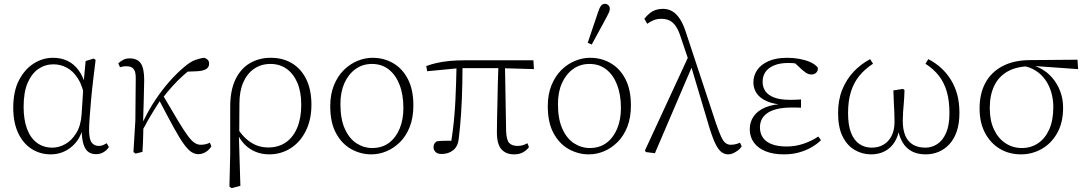

<svg xmlns="http://www.w3.org/2000/svg" viewBox="-20 -791 5653 1000"><path d="M245 13Q189 13 144.5 -15.5Q100 -44 74.5 -98.5Q49 -153 49 -230Q49 -316 79 -373.5Q109 -431 156 -460.5Q203 -490 256 -490Q298 -490 331.5 -474Q365 -458 389.5 -425Q414 -392 428 -338H440L422 -277Q411 -343 386 -382Q361 -421 328 -438.5Q295 -456 258 -456Q215 -456 180 -432Q145 -408 124 -359.5Q103 -311 103 -235Q103 -168 120.5 -120.5Q138 -73 172 -47.5Q206 -22 253 -22Q287 -22 320 -40.5Q353 -59 377 -97.5Q401 -136 405 -195L416 -366L426 -473L468 -486L478 -479Q472 -430 465.5 -376.5Q459 -323 454.5 -272.5Q450 -222 447 -180.5Q444 -139 444 -115Q444 -66 457.5 -48.5Q471 -31 494 -31Q507 -31 516.5 -35Q526 -39 536 -45L547 -25Q537 -9 519.5 1.5Q502 12 480 12Q457 12 440.5 0.5Q424 -11 415 -39.5Q406 -68 405 -117H410Q397 -73 371.5 -44.5Q346 -16 313.5 -1.5Q281 13 245 13Z M686 9 675 1 685 -164 687 -380Q688 -417 676 -431.5Q664 -446 639 -446Q629 -446 620.5 -444.5Q612 -443 605 -441L596 -461Q606 -471 621 -479Q636 -487 655 -487Q695 -487 713 -461.5Q731 -436 731 -374Q730 -321 728.5 -262.5Q727 -204 725 -147L727 -145Q727 -120 726 -95Q725 -70 724.5 -46.5Q724 -23 722 0ZM716 -101 703 -138H714L732 -171Q759 -226 792.5 -275.5Q826 -325 863 -367Q900 -409 937 -440Q970 -469 996.5 -478.5Q1023 -488 1044 -490Q1054 -487 1061.5 -480Q1069 -473 1069 -459Q1069 -441 1054 -431.5Q1039 -422 1008 -420L935 -417L996 -448Q966 -426 936.5 -400Q907 -374 879 -343Q851 -312 822 -274L815 -269Q797 -241 782 -217Q767 -193 751.5 -166Q736 -139 716 -101ZM1013 12Q995 12 977.5 1Q960 -10 938 -40Q916 -70 885 -126.5Q854 -183 807 -273L828 -296Q876 -214 907 -162.5Q938 -111 958 -84Q978 -57 993.5 -47Q1009 -37 1025 -37Q1039 -37 1051.5 -40Q1064 -43 1073 -48L1081 -29Q1074 -17 1063 -7.5Q1052 2 1039 7Q1026 12 1013 12Z M1175 181 1179 11V-235Q1179 -319 1205.5 -375.5Q1232 -432 1280 -461Q1328 -490 1391 -490Q1454 -490 1501.5 -461Q1549 -432 1575.5 -377.5Q1602 -323 1602 -246Q1602 -167 1572.5 -108.5Q1543 -50 1493 -18.5Q1443 13 1382 13Q1344 13 1311 -0.5Q1278 -14 1253.5 -39.5Q1229 -65 1213 -101H1207L1216 -124Q1236 -92 1260.5 -69.5Q1285 -47 1313.5 -35Q1342 -23 1378 -23Q1431 -23 1469.5 -50Q1508 -77 1528.5 -127Q1549 -177 1549 -245Q1549 -313 1528.5 -360.5Q1508 -408 1472 -433Q1436 -458 1389 -458Q1341 -458 1304.5 -433.5Q1268 -409 1247.5 -363Q1227 -317 1227 -251L1226 -94L1224 -89L1232 177L1186 189Z M1914 13Q1859 13 1810 -14Q1761 -41 1730.5 -96.5Q1700 -152 1700 -238Q1700 -300 1719.5 -347.5Q1739 -395 1771 -426.5Q1803 -458 1842 -474Q1881 -490 1920 -490Q1980 -490 2028.5 -461.5Q2077 -433 2105 -378Q2133 -323 2133 -242Q2133 -178 2114 -130Q2095 -82 2063 -50.5Q2031 -19 1992.5 -3Q1954 13 1914 13ZM1918 -20Q1970 -20 2006 -47Q2042 -74 2061.5 -121Q2081 -168 2081 -228Q2081 -298 2061 -349.5Q2041 -401 2004.5 -429.5Q1968 -458 1917 -458Q1869 -458 1832 -431.5Q1795 -405 1774 -358.5Q1753 -312 1753 -249Q1753 -171 1776 -120Q1799 -69 1837 -44.5Q1875 -20 1918 -20Z M2280 11Q2259 11 2248.5 0.5Q2238 -10 2238 -23Q2238 -35 2242 -42Q2246 -49 2255 -55Q2269 -57 2284 -57.5Q2299 -58 2316 -58Q2333 -58 2352 -57L2326 -30Q2333 -70 2338 -109Q2343 -148 2346.5 -188.5Q2350 -229 2352 -271Q2354 -313 2355.5 -359Q2357 -405 2358 -456H2389Q2389 -405 2388 -360.5Q2387 -316 2385.5 -276Q2384 -236 2381.5 -200Q2379 -164 2376 -131Q2373 -98 2369 -66Q2364 -27 2339.5 -8Q2315 11 2280 11ZM2205 -420 2200 -447Q2227 -457 2256.5 -463.5Q2286 -470 2321.5 -473.5Q2357 -477 2401 -477H2758L2761 -431L2592 -436H2372ZM2658 13Q2615 13 2591.5 -13.5Q2568 -40 2568 -102Q2568 -138 2569 -179Q2570 -220 2571 -265.5Q2572 -311 2573 -359Q2574 -407 2576 -456H2610L2616 -107Q2618 -61 2632.5 -46Q2647 -31 2675 -31Q2692 -31 2704 -35Q2716 -39 2727 -45L2735 -25Q2724 -9 2704.5 2Q2685 13 2658 13Z M3047 13Q2992 13 2943 -14Q2894 -41 2863.5 -96.5Q2833 -152 2833 -238Q2833 -300 2852.5 -347.5Q2872 -395 2904 -426.5Q2936 -458 2975 -474Q3014 -490 3053 -490Q3113 -490 3161.5 -461.5Q3210 -433 3238 -378Q3266 -323 3266 -242Q3266 -178 3247 -130Q3228 -82 3196 -50.5Q3164 -19 3125.5 -3Q3087 13 3047 13ZM3051 -20Q3103 -20 3139 -47Q3175 -74 3194.5 -121Q3214 -168 3214 -228Q3214 -298 3194 -349.5Q3174 -401 3137.5 -429.5Q3101 -458 3050 -458Q3002 -458 2965 -431.5Q2928 -405 2907 -358.5Q2886 -312 2886 -249Q2886 -171 2909 -120Q2932 -69 2970 -44.5Q3008 -20 3051 -20ZM3041 -568 3095 -728Q3102 -750 3110 -760.5Q3118 -771 3130 -771Q3141 -771 3148.5 -764Q3156 -757 3156 -746Q3156 -736 3152 -727Q3148 -718 3138 -699L3062 -559Z M3344 1 3339 -7 3568 -502 3588 -453 3391 7ZM3773 13Q3755 13 3739 2Q3723 -9 3707.5 -39.5Q3692 -70 3674 -129L3578 -451L3574 -454L3527 -593Q3515 -632 3500.5 -653.5Q3486 -675 3467.5 -684Q3449 -693 3424 -693Q3403 -693 3385 -686Q3367 -679 3351 -667L3336 -693Q3349 -710 3364 -722Q3379 -734 3396 -739.5Q3413 -745 3432 -745Q3460 -745 3482 -732Q3504 -719 3522 -691Q3540 -663 3554 -618L3710 -146Q3725 -103 3736 -79Q3747 -55 3759 -46Q3771 -37 3786 -37Q3796 -37 3809 -39.5Q3822 -42 3834 -48L3843 -29Q3836 -17 3824 -8Q3812 1 3799 7Q3786 13 3773 13Z M4062 13Q4008 13 3968 -3Q3928 -19 3906.5 -48.5Q3885 -78 3885 -118Q3885 -156 3905.5 -185.5Q3926 -215 3967 -232Q4008 -249 4069 -250V-245Q4014 -247 3977 -262.5Q3940 -278 3922 -303.5Q3904 -329 3904 -362Q3904 -397 3923.5 -426Q3943 -455 3982.5 -472.5Q4022 -490 4080 -490Q4113 -490 4143 -484.5Q4173 -479 4198 -468.5Q4223 -458 4239 -440Q4242 -424 4232 -413.5Q4222 -403 4207 -403Q4197 -403 4189.5 -406Q4182 -409 4174 -414.5Q4166 -420 4156 -429L4111 -471L4161 -467L4167 -452Q4143 -458 4125.5 -460.5Q4108 -463 4085 -463Q4042 -463 4012 -450.5Q3982 -438 3967 -416.5Q3952 -395 3952 -365Q3952 -337 3966.5 -316Q3981 -295 4012.5 -283Q4044 -271 4096 -271Q4108 -271 4121 -271.5Q4134 -272 4152 -273V-230Q4134 -231 4124 -231Q4114 -231 4105 -231Q4059 -231 4026.5 -223Q3994 -215 3974.5 -200.5Q3955 -186 3946.5 -167.5Q3938 -149 3938 -128Q3938 -96 3954 -73.5Q3970 -51 4001 -39.5Q4032 -28 4077 -28Q4122 -28 4164 -42Q4206 -56 4242 -80L4256 -61Q4235 -40 4206 -23.5Q4177 -7 4141.5 3Q4106 13 4062 13Z M4517 13Q4471 13 4431.5 -10Q4392 -33 4368.5 -80.5Q4345 -128 4345 -202Q4345 -270 4366.5 -323.5Q4388 -377 4425.5 -417Q4463 -457 4512 -483L4527 -459Q4485 -432 4456 -396.5Q4427 -361 4412 -313.5Q4397 -266 4397 -202Q4397 -139 4412.5 -99.5Q4428 -60 4456 -41Q4484 -22 4520 -22Q4555 -22 4581.5 -37.5Q4608 -53 4623.5 -83Q4639 -113 4639 -157Q4639 -181 4638 -204Q4637 -227 4635.5 -254.5Q4634 -282 4633 -320L4683 -328L4691 -322Q4690 -285 4687.5 -257Q4685 -229 4683.5 -206Q4682 -183 4682 -161Q4682 -116 4695 -85Q4708 -54 4734.5 -38Q4761 -22 4800 -22Q4833 -22 4861.5 -40.5Q4890 -59 4907.5 -98.5Q4925 -138 4925 -202Q4925 -267 4911 -314.5Q4897 -362 4869.5 -397Q4842 -432 4800 -459L4815 -483Q4852 -464 4881.5 -437Q4911 -410 4932.5 -375.5Q4954 -341 4965.5 -298.5Q4977 -256 4977 -204Q4977 -146 4962.5 -105Q4948 -64 4923 -38Q4898 -12 4867 0.5Q4836 13 4801 13Q4760 13 4730 -2.5Q4700 -18 4681.5 -48.5Q4663 -79 4655 -125H4664Q4659 -83 4640 -52Q4621 -21 4589.5 -4Q4558 13 4517 13Z M5298 13Q5236 13 5187.5 -16Q5139 -45 5110.5 -98.5Q5082 -152 5082 -226Q5082 -303 5112 -359Q5142 -415 5201.5 -446.5Q5261 -478 5348 -478L5592 -480L5595 -431L5355 -448L5344 -446Q5274 -445 5227.5 -418.5Q5181 -392 5158 -343.5Q5135 -295 5135 -228Q5135 -163 5157 -116.5Q5179 -70 5217 -45Q5255 -20 5303 -20Q5349 -20 5386 -44.5Q5423 -69 5444.5 -116.5Q5466 -164 5466 -233Q5466 -275 5455 -311.5Q5444 -348 5423.5 -376.5Q5403 -405 5373.5 -423.5Q5344 -442 5308 -448L5316 -458Q5360 -455 5397 -436Q5434 -417 5460.5 -386Q5487 -355 5502 -315.5Q5517 -276 5517 -230Q5517 -152 5486 -97.5Q5455 -43 5405 -15Q5355 13 5298 13Z"/></svg>

Font: Source Serif 4 18pt Light
Style: Regular
Weight: 300
Designer: Frank Grießhammer
Foundry: Adobe Systems Incorporated
Version: Version 4.004;hotconv 1.0.116;makeotfexe 2.5.65601